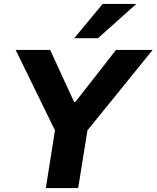

<svg xmlns="http://www.w3.org/2000/svg" viewBox="-20 -960 799 980"><path d="M214 0 272 -367 282 -251 60 -705H236L358 -440H365L572 -705H759L391 -251L438 -367L379 0ZM359 -765 504 -940H676L480 -765Z"/></svg>

Font: Nunito Sans 6pt ExtraBold
Style: Italic
Weight: 800
Italic angle: -9°
Version: Version 3.101;gftools[0.9.27]